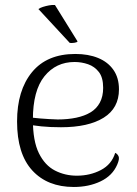

<svg xmlns="http://www.w3.org/2000/svg" viewBox="-20 -732 545 765"><path d="M274 13Q169 13 108.5 -53Q48 -119 48 -248Q48 -372 107.5 -444.5Q167 -517 280 -517Q332 -517 371 -501Q410 -485 432 -453.5Q454 -422 454 -376Q454 -301 393 -263Q332 -225 223 -225Q180 -225 145 -228.5Q110 -232 75 -239L76 -268Q103 -263 140 -260Q177 -257 210 -256Q250 -256 283.5 -263Q317 -270 341 -284.5Q365 -299 378 -323.5Q391 -348 391 -382Q391 -423 374 -445Q357 -467 331 -476Q305 -485 277 -485Q203 -485 157 -428Q111 -371 111 -255Q111 -170 135 -121.5Q159 -73 199 -52.5Q239 -32 286 -32Q339 -32 382 -54.5Q425 -77 439 -123Q448 -119 452.5 -109Q457 -99 447 -76Q428 -32 381 -9.5Q334 13 274 13ZM133 -696Q140 -701 151 -704.5Q162 -708 175 -710.5Q188 -713 199 -712L289 -567Q287 -563 276 -561.5Q265 -560 258 -561Z"/></svg>

Font: Arima Light
Style: Regular
Weight: 300
Designer: Joana Correia and Natanael Gama
Foundry: NDISCOVER
Version: Version 1.101;gftools[0.9.23]